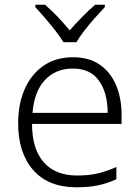

<svg xmlns="http://www.w3.org/2000/svg" viewBox="-20 -785 592 815"><path d="M290 -542Q358 -542 403.5 -510.5Q449 -479 472.5 -424Q496 -369 496 -298V-259H116Q116 -153 165.5 -96.5Q215 -40 307 -40Q356 -40 393 -48.5Q430 -57 474 -76V-24Q434 -6 395 2Q356 10 305 10Q185 10 121 -63Q57 -136 57 -262Q57 -343 84.5 -406Q112 -469 164 -505.5Q216 -542 290 -542ZM289 -494Q216 -494 170.5 -445Q125 -396 118 -306H437Q437 -390 400.5 -442Q364 -494 289 -494ZM249 -606Q236 -628 215 -655Q194 -682 171 -708.5Q148 -735 130 -755V-765H171Q198 -742 225.5 -713Q253 -684 276 -656Q300 -684 328.5 -713Q357 -742 384 -765H425V-755Q406 -735 382.5 -708.5Q359 -682 338 -655Q317 -628 305 -606Z"/></svg>

Font: Noto Sans Lao UI Light
Style: Regular
Weight: 300
Designer: Monotype Design Team
Foundry: Monotype Imaging Inc.
Version: Version 2.000; ttfautohint (v1.8.4.7-5d5b)